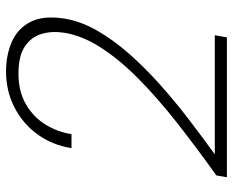

<svg xmlns="http://www.w3.org/2000/svg" viewBox="-86 -666 752 619"><g transform="rotate(-90 289.5 -356.0)"><path d="M28 0 34 -34Q125 -99 204.5 -161.5Q284 -224 346 -285.5Q408 -347 446.5 -407Q485 -467 494 -525Q500 -565 490 -598Q480 -631 449.5 -651.5Q419 -672 362 -672Q305 -672 263.5 -648Q222 -624 198 -585Q174 -546 167 -501H122Q132 -564 167 -611.5Q202 -659 254.5 -685.5Q307 -712 369 -712Q422 -712 464.5 -693.5Q507 -675 528.5 -634Q550 -593 540 -527Q532 -473 501.5 -419.5Q471 -366 425.5 -314.5Q380 -263 325.5 -214.5Q271 -166 213.5 -122Q156 -78 102 -39H486L479 0Z"/></g></svg>

Font: DM Sans 11pt ExtraLight
Style: Italic
Weight: 250
Italic angle: -10°
Version: Version 4.004;gftools[0.9.30]